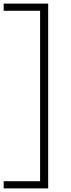

<svg xmlns="http://www.w3.org/2000/svg" viewBox="-40 -828 396 1068"><path d="M-19.5 220V180H183V-768H-19.5V-808H228V220Z"/></svg>

Font: Encode Sans Semi Expanded ExLight
Style: Regular
Weight: 275
Width: 6
Designer: Multiple Designers
Foundry: Impallari Type
Version: Version 2.000